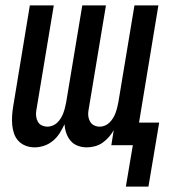

<svg xmlns="http://www.w3.org/2000/svg" viewBox="-20 -540 640 714"><path d="M448 154 474 0H394L403 -56Q395 -42 384.5 -30Q374 -18 361 -9Q348 0 332.5 4Q317 8 303 8Q285 8 269 2Q253 -4 242.5 -16.5Q232 -29 226.5 -45Q221 -61 220 -78Q212 -61 202 -45Q192 -29 177 -16.5Q162 -4 144 2Q126 8 109 8H108Q91 8 75.5 2Q60 -4 49 -15.5Q38 -27 32.5 -42.5Q27 -58 25.5 -75Q24 -92 25 -109Q26 -126 29 -144L91 -520H180L115 -129Q113 -118 114.5 -107Q116 -96 121 -87Q126 -78 136 -73.5Q146 -69 157 -69Q166 -69 176 -73Q186 -77 193.5 -84.5Q201 -92 206.5 -101Q212 -110 215.5 -119.5Q219 -129 221.5 -139Q224 -149 226 -159L286 -520H374L309 -129Q307 -118 308.5 -107Q310 -96 315.5 -87Q321 -78 330.5 -73.5Q340 -69 351 -69Q361 -69 370.5 -73Q380 -77 387.5 -84.5Q395 -92 400.5 -101Q406 -110 409.5 -119.5Q413 -129 415.5 -139Q418 -149 420 -159L480 -520H569L497 -84H572L532 154Z"/></svg>

Font: Iosevka Medium Extended
Style: Italic
Weight: 500
Width: 7
Italic angle: -9°
Monospace: yes
Designer: Belleve Invis
Foundry: Belleve Invis
Version: Version 32.5.0; ttfautohint (v1.8.4)